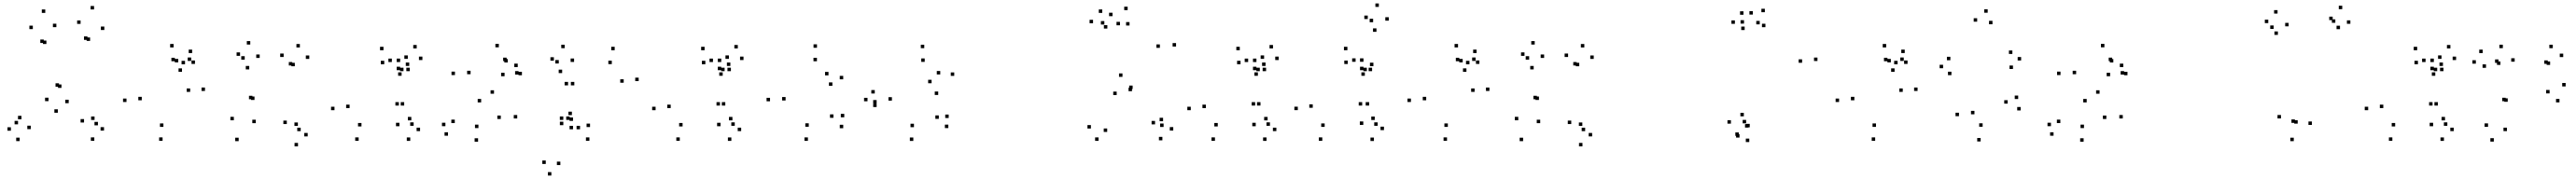

<svg xmlns="http://www.w3.org/2000/svg" viewBox="-20 -795 14920 1038"><path d="M158.2 -46.2V-66.2H138.2V-46.2ZM233.5 -545.8V-565.8H213.5V-545.8ZM248.8 -539.8V-559.8H228.8V-539.8ZM261 -208.5V-228.5H241V-208.5ZM315 -141.2V-161.2H295V-141.2ZM378 -196.7V-216.7H358V-196.7ZM486.5 -563.8V-583.8H466.5V-563.8ZM501.8 -557.8V-577.8H481.8V-557.8ZM466.8 -84.5V-104.5H446.8V-84.5ZM526.3 21.7V1.7H506.3V21.7ZM582.5 -37.7V-57.7H562.5V-37.7ZM527.7 -99.5V-119.5H507.7V-99.5ZM547.3 -68.2V-88.2H527.3V-68.2ZM584.3 -621V-641H564.3V-621ZM524.8 -740.2V-760.2H504.8V-740.2ZM446.8 -656.5V-676.5H426.8V-656.5ZM336 -285.3V-305.3H316V-285.3ZM321.7 -292V-312H301.7V-292ZM306.5 -637.5V-657.5H286.5V-637.5ZM242.2 -720.2V-740.2H222.2V-720.2ZM170.2 -626.2V-646.2H150.2V-626.2ZM84.5 -74V-94H64.5V-74ZM104.3 -103.3V-123.3H84.3V-103.3ZM43.2 -37V-57H23.2V-37ZM93.8 23.2V3.2H73.8V23.2Z M1167.3 -267.5V-287.5H1147.3V-267.5ZM1087.3 -441.7V-461.7H1067.3V-441.7ZM1012.5 -433.3V-453.3H992.5V-433.3ZM1034.2 -378.5V-398.5H1014.2V-378.5ZM1081.5 -262.2V-282.2H1061.5V-262.2ZM926.5 -59.2V-79.2H906.5V-59.2ZM801.2 -213.5V-233.5H781.2V-213.5ZM992.8 -440V-460H972.8V-440ZM1051.7 -422.2V-442.2H1031.7V-422.2ZM1109.3 -424.3V-444.3H1089.3V-424.3ZM1093 -487.3V-507.3H1073V-487.3ZM985.5 -520V-540H965.5V-520ZM712.7 -203.5V-223.5H692.7V-203.5ZM921.7 21.7V1.7H901.7V21.7Z M1762.3 -4V-24H1742.3V-4ZM1705.5 -64.8V-84.8H1685.5V-64.8ZM1721.8 -34.5V-54.5H1701.8V-34.5ZM1771.5 -453.3V-473.3H1751.5V-453.3ZM1717 -519.8V-539.8H1697V-519.8ZM1623 -464.5V-484.5H1603V-464.5ZM1454.2 -215.3V-235.3H1434.2V-215.3ZM1442.2 -219.5V-239.5H1422.2V-219.5ZM1484.2 -459V-479H1464.2V-459ZM1429.7 -536.7V-556.7H1409.7V-536.7ZM1370.5 -471.2V-491.2H1350.5V-471.2ZM1423.7 -392.5V-412.5H1403.7V-392.5ZM1397.5 -449.2V-469.2H1377.5V-449.2ZM1334.5 -97.5V-117.5H1314.5V-97.5ZM1362.5 23.5V3.5H1342.5V23.5ZM1461.5 -80.8V-100.8H1441.5V-80.8ZM1673 -415.2V-435.2H1653V-415.2ZM1687.7 -410.8V-430.8H1667.7V-410.8ZM1641.3 -75.7V-95.7H1621.3V-75.7ZM1706.2 53.7V33.7H1686.2V53.7Z M2290.3 -182.8V-202.8H2270.3V-182.8ZM2321.2 -182.8V-202.8H2301.2V-182.8ZM2353.7 -382.3V-402.3H2333.7V-382.3ZM2317.3 -382.3V-402.3H2297.3V-382.3ZM2073.8 -61.8V-81.8H2053.8V-61.8ZM2005 -168.2V-188.2H1985V-168.2ZM2205.7 -422.5V-442.5H2185.7V-422.5ZM2297.8 -388V-408H2277.8V-388ZM2297.8 -435.3V-455.3H2277.8V-435.3ZM2249.8 -435.3V-455.3H2229.8V-435.3ZM2306.2 -355.5V-375.5H2286.2V-355.5ZM2350.5 -412.5V-432.5H2330.5V-412.5ZM2201.3 -503.7V-523.7H2181.3V-503.7ZM1917.5 -156V-176H1897.5V-156ZM2057.5 21.7V1.7H2037.5V21.7ZM2413.2 -34.7V-54.7H2393.2V-34.7ZM2362.5 -97V-117H2342.5V-97ZM2376 -65.5V-85.5H2356V-65.5ZM2426.7 -446.8V-466.8H2406.7V-446.8ZM2393.7 -514.2V-534.2H2373.7V-514.2ZM2342.2 -453.7V-473.7H2322.2V-453.7ZM2293.7 -63V-83H2273.7V-63ZM2356.3 22V2H2336.3V22Z M2976 -108V-128H2956V-108ZM2841.5 -251.5V-271.5H2821.5V-251.5ZM2705.8 -364.7V-384.7H2685.8V-364.7ZM2914.5 -440.8V-460.8H2894.5V-440.8ZM2921.2 -432.7V-452.7H2901.2V-432.7ZM2902.7 -353V-373H2882.7V-353ZM3003.2 -358.7V-378.7H2983.2V-358.7ZM2979 -406V-426H2959V-406ZM2983.7 -362.7V-382.7H2963.7V-362.7ZM2869.5 -520.7V-540.7H2849.5V-520.7ZM2615.3 -359.7V-379.7H2595.3V-359.7ZM2767 -201.2V-221.2H2747V-201.2ZM2880.8 -105V-125H2860.8V-105ZM2751.3 -52.3V-72.3H2731.3V-52.3ZM2614.3 -81.3V-101.3H2594.3V-81.3ZM2560 -63.3V-83.3H2540V-63.3ZM2575 -8V-28H2555V-8ZM2749.2 26.7V6.7H2729.2V26.7Z M3679.5 -324.7V-344.7H3659.5V-324.7ZM3540.5 -503.7V-523.7H3520.5V-503.7ZM3306.7 -300V-320H3286.7V-300ZM3270.5 -300V-320H3250.5V-300ZM3242.8 -99.7V-119.7H3222.8V-99.7ZM3279.7 -99.7V-119.7H3259.7V-99.7ZM3523.8 -423.2V-443.2H3503.8V-423.2ZM3592.7 -315.3V-335.3H3572.7V-315.3ZM3397.7 -58.2V-78.2H3377.7V-58.2ZM3299.2 -94V-114H3279.2V-94ZM3299.2 -45.3V-65.3H3279.2V-45.3ZM3339.8 -45.3V-65.3H3319.8V-45.3ZM3292.7 -127.5V-147.5H3272.7V-127.5ZM3243 -69.2V-89.2H3223V-69.2ZM3394 21.7V1.7H3374V21.7ZM3225.8 162.2V142.2H3205.8V162.2ZM3305.3 -435.8V-455.8H3285.3V-435.8ZM3251 -515.7V-535.7H3231V-515.7ZM3188.3 -443.2V-463.2H3168.3V-443.2ZM3236.2 -371.2V-391.2H3216.2V-371.2ZM3216.7 -426.8V-446.8H3196.7V-426.8ZM3141.3 155.8V135.8H3121.3V155.8ZM3173.7 223V203H3153.7V223Z M4150.3 -182.8V-202.8H4130.3V-182.8ZM4181.2 -182.8V-202.8H4161.2V-182.8ZM4213.7 -382.3V-402.3H4193.7V-382.3ZM4177.3 -382.3V-402.3H4157.3V-382.3ZM3933.8 -61.8V-81.8H3913.8V-61.8ZM3865 -168.2V-188.2H3845V-168.2ZM4065.7 -422.5V-442.5H4045.7V-422.5ZM4157.8 -388V-408H4137.8V-388ZM4157.8 -435.3V-455.3H4137.8V-435.3ZM4109.8 -435.3V-455.3H4089.8V-435.3ZM4166.2 -355.5V-375.5H4146.2V-355.5ZM4210.5 -412.5V-432.5H4190.5V-412.5ZM4061.3 -503.7V-523.7H4041.3V-503.7ZM3777.5 -156V-176H3757.5V-156ZM3917.5 21.7V1.7H3897.5V21.7ZM4273.2 -34.7V-54.7H4253.2V-34.7ZM4222.5 -97V-117H4202.5V-97ZM4236 -65.5V-85.5H4216V-65.5ZM4286.7 -446.8V-466.8H4266.7V-446.8ZM4253.7 -514.2V-534.2H4233.7V-514.2ZM4202.2 -453.7V-473.7H4182.2V-453.7ZM4153.7 -63V-83H4133.7V-63ZM4216.3 22V2H4196.3V22Z M4864.3 -51.5V-71.5H4844.3V-51.5ZM4870.3 -114.8V-134.8H4850.3V-114.8ZM4807.7 -111.8V-131.8H4787.7V-111.8ZM4664.7 -60V-80H4644.7V-60ZM4530.5 -212.3V-232.3H4510.5V-212.3ZM4712 -439.8V-459.8H4692V-439.8ZM4779 -358V-378H4759V-358ZM4801.5 -297.2V-317.2H4781.5V-297.2ZM4864.2 -335V-355H4844.2V-335ZM4712.3 -518V-538H4692.3V-518ZM4440.3 -207.7V-227.7H4420.3V-207.7ZM4659.8 21.8V1.8H4639.8V21.8Z M5473.2 -52.3V-72.3H5453.2V-52.3ZM5475.2 -110.7V-130.7H5455.2V-110.7ZM5418 -105.8V-125.8H5398V-105.8ZM5274 -57.5V-77.5H5254V-57.5ZM5146.3 -211.5V-231.5H5126.3V-211.5ZM5336.3 -436.2V-456.2H5316.3V-436.2ZM5426.3 -363.3V-383.3H5406.3V-363.3ZM5376.2 -312.3V-332.3H5356.2V-312.3ZM5047 -252.7V-272.7H5027V-252.7ZM5005 -207.7V-227.7H4985V-207.7ZM5057.8 -174.3V-194.3H5037.8V-174.3ZM5414.5 -244.3V-264.3H5394.5V-244.3ZM5507.3 -355V-375H5487.3V-355ZM5333.7 -515.7V-535.7H5313.7V-515.7ZM5057.8 -194.8V-214.8H5037.8V-194.8ZM5270.3 22.3V2.3H5250.3V22.3Z M6776 -38V-58H6756V-38ZM6717 -92V-112H6697V-92ZM6670.5 -73.8V-93.8H6650.5V-73.8ZM6720 -58.7V-78.7H6700V-58.7ZM6537 -266.2V-286.2H6517V-266.2ZM6540.7 -278.8V-298.8H6520.7V-278.8ZM6792.2 -525.2V-545.2H6772.2V-525.2ZM6511.8 -736.3V-756.3H6491.8V-736.3ZM6364.7 -720.2V-740.2H6344.7V-720.2ZM6311.3 -660.2V-680.2H6291.3V-660.2ZM6394.2 -629.3V-649.3H6374.2V-629.3ZM6522.7 -647V-667H6502.7V-647ZM6698.5 -517.5V-537.5H6678.5V-517.5ZM6481.8 -349.3V-369.3H6461.8V-349.3ZM6448.3 -243.8V-263.8H6428.3V-243.8ZM6713 18.7V-1.3H6693V18.7ZM6393.3 -30V-50H6373.3V-30ZM6467.3 -648.3V-668.3H6447.3V-648.3ZM6424.2 -701.2V-721.2H6404.2V-701.2ZM6376.8 -652.7V-672.7H6356.8V-652.7ZM6299 -49.7V-69.7H6279V-49.7ZM6343.3 21.8V1.8H6323.3V21.8Z M7250.3 -182.8V-202.8H7230.3V-182.8ZM7281.2 -182.8V-202.8H7261.2V-182.8ZM7313.7 -382.3V-402.3H7293.7V-382.3ZM7277.3 -382.3V-402.3H7257.3V-382.3ZM7033.8 -61.8V-81.8H7013.8V-61.8ZM6965 -168.2V-188.2H6945V-168.2ZM7165.7 -422.5V-442.5H7145.7V-422.5ZM7257.8 -388V-408H7237.8V-388ZM7257.8 -435.3V-455.3H7237.8V-435.3ZM7209.8 -435.3V-455.3H7189.8V-435.3ZM7266.2 -355.5V-375.5H7246.2V-355.5ZM7310.5 -412.5V-432.5H7290.5V-412.5ZM7161.3 -503.7V-523.7H7141.3V-503.7ZM6877.5 -156V-176H6857.5V-156ZM7017.5 21.7V1.7H6997.5V21.7ZM7373.2 -34.7V-54.7H7353.2V-34.7ZM7322.5 -97V-117H7302.5V-97ZM7336 -65.5V-85.5H7316V-65.5ZM7386.7 -446.8V-466.8H7366.7V-446.8ZM7353.7 -514.2V-534.2H7333.7V-514.2ZM7302.2 -453.7V-473.7H7282.2V-453.7ZM7253.7 -63V-83H7233.7V-63ZM7316.3 22V2H7296.3V22Z M7870.3 -182.8V-202.8H7850.3V-182.8ZM7910.7 -182.8V-202.8H7890.7V-182.8ZM7927.7 -382.3V-402.3H7907.7V-382.3ZM7897.3 -382.3V-402.3H7877.3V-382.3ZM7653 -59.2V-79.2H7633V-59.2ZM7584 -170V-190H7564V-170ZM7786.7 -423.8V-443.8H7766.7V-423.8ZM7877.8 -388V-408H7857.8V-388ZM7877.8 -436.7V-456.7H7857.8V-436.7ZM7832.2 -436.7V-456.7H7812.2V-436.7ZM7885.7 -355.5V-375.5H7865.7V-355.5ZM7935.3 -411.5V-431.5H7915.3V-411.5ZM7784.7 -503.7V-523.7H7764.7V-503.7ZM7497.5 -156.3V-176.3H7477.5V-156.3ZM7639.2 21.7V1.7H7619.2V21.7ZM7996.5 -40.5V-60.5H7976.5V-40.5ZM7943 -99.2V-119.2H7923V-99.2ZM7960 -65.5V-85.5H7940V-65.5ZM8024.3 -675.2V-695.2H8004.3V-675.2ZM7966.8 -755V-775H7946.8V-755ZM7902.7 -684.7V-704.7H7882.7V-684.7ZM7953 -610.5V-630.5H7933V-610.5ZM7933.7 -666.2V-686.2H7913.7V-666.2ZM7876.7 -70.7V-90.7H7856.7V-70.7ZM7938.3 22.7V2.7H7918.3V22.7Z M8607.3 -267.5V-287.5H8587.3V-267.5ZM8527.3 -441.7V-461.7H8507.3V-441.7ZM8452.5 -433.3V-453.3H8432.5V-433.3ZM8474.2 -378.5V-398.5H8454.2V-378.5ZM8521.5 -262.2V-282.2H8501.5V-262.2ZM8366.5 -59.2V-79.2H8346.5V-59.2ZM8241.2 -213.5V-233.5H8221.2V-213.5ZM8432.8 -440V-460H8412.8V-440ZM8491.7 -422.2V-442.2H8471.7V-422.2ZM8549.3 -424.3V-444.3H8529.3V-424.3ZM8533 -487.3V-507.3H8513V-487.3ZM8425.5 -520V-540H8405.5V-520ZM8152.7 -203.5V-223.5H8132.7V-203.5ZM8361.7 21.7V1.7H8341.7V21.7Z M9202.3 -4V-24H9182.3V-4ZM9145.5 -64.8V-84.8H9125.5V-64.8ZM9161.8 -34.5V-54.5H9141.8V-34.5ZM9211.5 -453.3V-473.3H9191.5V-453.3ZM9157 -519.8V-539.8H9137V-519.8ZM9063 -464.5V-484.5H9043V-464.5ZM8894.2 -215.3V-235.3H8874.2V-215.3ZM8882.2 -219.5V-239.5H8862.2V-219.5ZM8924.2 -459V-479H8904.2V-459ZM8869.7 -536.7V-556.7H8849.7V-536.7ZM8810.5 -471.2V-491.2H8790.5V-471.2ZM8863.7 -392.5V-412.5H8843.7V-392.5ZM8837.5 -449.2V-469.2H8817.5V-449.2ZM8774.5 -97.5V-117.5H8754.5V-97.5ZM8802.5 23.5V3.5H8782.5V23.5ZM8901.5 -80.8V-100.8H8881.5V-80.8ZM9113 -415.2V-435.2H9093V-415.2ZM9127.7 -410.8V-430.8H9107.7V-410.8ZM9081.3 -75.7V-95.7H9061.3V-75.7ZM9146.2 53.7V33.7H9126.2V53.7Z M10507.5 -441.2V-461.2H10487.5V-441.2ZM10202.7 -724.2V-744.2H10182.7V-724.2ZM10079 -709.5V-729.5H10059V-709.5ZM10029.2 -656.8V-676.8H10009.2V-656.8ZM10085.8 -620.8V-640.8H10065.8V-620.8ZM10206 -637.3V-657.3H10186V-637.3ZM10418.5 -431V-451H10398.5V-431ZM10107.8 -55.2V-75.2H10087.8V-55.2ZM10051.8 -7V-27H10031.8V-7ZM10112.5 28.7V8.7H10092.5V28.7ZM10115.2 -56.8V-76.8H10095.2V-56.8ZM10081 -120.5V-140.5H10061V-120.5ZM10094.3 -79.7V-99.7H10074.3V-79.7ZM10173 -653.7V-673.7H10153V-653.7ZM10133.3 -710.5V-730.5H10113.3V-710.5ZM10082 -658V-678H10062V-658ZM10006.2 -78V-98H9986.2V-78ZM10056 2.8V-17.2H10036V2.8Z M11087.3 -267.5V-287.5H11067.3V-267.5ZM11007.3 -441.7V-461.7H10987.3V-441.7ZM10932.5 -433.3V-453.3H10912.5V-433.3ZM10954.2 -378.5V-398.5H10934.2V-378.5ZM11001.5 -262.2V-282.2H10981.5V-262.2ZM10846.5 -59.2V-79.2H10826.5V-59.2ZM10721.2 -213.5V-233.5H10701.2V-213.5ZM10912.8 -440V-460H10892.8V-440ZM10971.7 -422.2V-442.2H10951.7V-422.2ZM11029.3 -424.3V-444.3H11009.3V-424.3ZM11013 -487.3V-507.3H10993V-487.3ZM10905.5 -520V-540H10885.5V-520ZM10632.7 -203.5V-223.5H10612.7V-203.5ZM10841.7 21.7V1.7H10821.7V21.7Z M11684.5 -154.5V-174.5H11664.5V-154.5ZM11670.2 -220.8V-240.8H11650.2V-220.8ZM11609.3 -194V-214H11589.3V-194ZM11464.2 -60V-80H11444.2V-60ZM11416.8 -132.2V-152.2H11396.8V-132.2ZM11521.2 -654.3V-674.3H11501.2V-654.3ZM11493.5 -721.2V-741.2H11473.5V-721.2ZM11432.5 -669.3V-689.3H11412.5V-669.3ZM11327.2 -121.3V-141.3H11307.2V-121.3ZM11452.8 25.3V5.3H11432.8V25.3ZM11640 -395V-415H11620V-395ZM11687.2 -444.3V-464.3H11667.2V-444.3ZM11636.5 -482.2V-502.2H11616.5V-482.2ZM11277.3 -445.7V-465.7H11257.3V-445.7ZM11235.2 -399.3V-419.3H11215.2V-399.3ZM11283.5 -359.2V-379.2H11263.5V-359.2Z M12276 -108V-128H12256V-108ZM12141.5 -251.5V-271.5H12121.5V-251.5ZM12005.8 -364.7V-384.7H11985.8V-364.7ZM12214.5 -440.8V-460.8H12194.5V-440.8ZM12221.2 -432.7V-452.7H12201.2V-432.7ZM12202.7 -353V-373H12182.7V-353ZM12303.2 -358.7V-378.7H12283.2V-358.7ZM12279 -406V-426H12259V-406ZM12283.7 -362.7V-382.7H12263.7V-362.7ZM12169.5 -520.7V-540.7H12149.5V-520.7ZM11915.3 -359.7V-379.7H11895.3V-359.7ZM12067 -201.2V-221.2H12047V-201.2ZM12180.8 -105V-125H12160.8V-105ZM12051.3 -52.3V-72.3H12031.3V-52.3ZM11914.3 -81.3V-101.3H11894.3V-81.3ZM11860 -63.3V-83.3H11840V-63.3ZM11875 -8V-28H11855V-8ZM12049.2 26.7V6.7H12029.2V26.7Z M13371.5 -70.5V-90.5H13351.5V-70.5ZM13594.3 -657V-677H13574.3V-657ZM13547.2 -741.8V-761.8H13527.2V-741.8ZM13491.8 -678.5V-698.5H13471.8V-678.5ZM13534.2 -625.8V-645.8H13514.2V-625.8ZM13507.2 -662.8V-682.8H13487.2V-662.8ZM13289.2 -78V-98H13269.2V-78ZM13273 -82.5V-102.5H13253V-82.5ZM13236.7 -642.3V-662.3H13216.7V-642.3ZM13172.5 -716.3V-736.3H13152.5V-716.3ZM13118.8 -661V-681H13098.8V-661ZM13174.5 -592.7V-612.7H13154.5V-592.7ZM13150 -627.3V-647.3H13130V-627.3ZM13192.3 -108.2V-128.2H13172.3V-108.2ZM13266.5 23.5V3.5H13246.5V23.5Z M14070.3 -182.8V-202.8H14050.3V-182.8ZM14101.2 -182.8V-202.8H14081.2V-182.8ZM14133.7 -382.3V-402.3H14113.7V-382.3ZM14097.3 -382.3V-402.3H14077.3V-382.3ZM13853.8 -61.8V-81.8H13833.8V-61.8ZM13785 -168.2V-188.2H13765V-168.2ZM13985.7 -422.5V-442.5H13965.7V-422.5ZM14077.8 -388V-408H14057.8V-388ZM14077.8 -435.3V-455.3H14057.8V-435.3ZM14029.8 -435.3V-455.3H14009.8V-435.3ZM14086.2 -355.5V-375.5H14066.2V-355.5ZM14130.5 -412.5V-432.5H14110.5V-412.5ZM13981.3 -503.7V-523.7H13961.3V-503.7ZM13697.5 -156V-176H13677.5V-156ZM13837.5 21.7V1.7H13817.5V21.7ZM14193.2 -34.7V-54.7H14173.2V-34.7ZM14142.5 -97V-117H14122.5V-97ZM14156 -65.5V-85.5H14136V-65.5ZM14206.7 -446.8V-466.8H14186.7V-446.8ZM14173.7 -514.2V-534.2H14153.7V-514.2ZM14122.2 -453.7V-473.7H14102.2V-453.7ZM14073.7 -63V-83H14053.7V-63ZM14136.3 22V2H14116.3V22Z M14501.2 -34.7V-54.7H14481.2V-34.7ZM14737.7 -424.8V-444.8H14717.7V-424.8ZM14751.3 -418.5V-438.5H14731.3V-418.5ZM14748.3 -253.3V-273.3H14728.3V-253.3ZM14805.5 -201.3V-221.3H14785.5V-201.3ZM14841.3 -293.8V-313.8H14821.3V-293.8ZM14827.2 -464V-484H14807.2V-464ZM14766.8 -515.7V-535.7H14746.8V-515.7ZM14505.8 -204.8V-224.8H14485.8V-204.8ZM14493.8 -208.2V-228.2H14473.8V-208.2ZM14546 -437.3V-457.3H14526V-437.3ZM14477.5 -515.8V-535.8H14457.5V-515.8ZM14360.7 -487.2V-507.2H14340.7V-487.2ZM14321.2 -425.8V-445.8H14301.2V-425.8ZM14380 -401.7V-421.7H14360V-401.7ZM14452.3 -430.5V-450.5H14432.3V-430.5ZM14463.5 -418.7V-438.7H14443.5V-418.7ZM14391.8 -59.5V-79.5H14371.8V-59.5ZM14425.2 26.2V6.2H14405.2V26.2Z"/></svg>

Font: Monaspace Radon Dots Var
Style: Regular
Weight: 400
Designer: Riley Cran and the Lettermatic Team
Version: Version 1.100 (Monaspace Radon Dots)